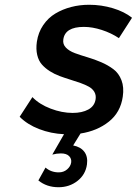

<svg xmlns="http://www.w3.org/2000/svg" viewBox="-20 -557 571 801"><path d="M62 -69.8 115.2 -151.9Q144.5 -121.6 191.4 -103.8Q238.3 -85.9 283.2 -85.9Q322.3 -85.9 348.4 -100.1Q374.5 -114.3 378.9 -143.1Q381.3 -160.2 373.8 -173.3Q366.2 -186.5 351.1 -195.1Q335.9 -203.6 315.9 -210.7Q295.9 -217.8 273.7 -224.6Q251.5 -231.4 229.5 -239.5Q207.5 -247.6 188.2 -259.8Q168.9 -272 155 -287.6Q141.1 -303.2 135.3 -327.6Q129.4 -352.1 133.8 -382.8Q139.6 -421.9 160.2 -452.1Q180.7 -482.4 210.9 -500.5Q241.2 -518.6 276.9 -527.8Q312.5 -537.1 352.1 -537.1Q402.8 -537.1 450.9 -522.7Q499 -508.3 530.8 -482.9L476.1 -397.9Q443.8 -419.4 404.5 -432.1Q365.2 -444.8 330.1 -444.8Q251 -444.8 244.1 -392.1Q241.2 -372.6 254.9 -358.4Q268.6 -344.2 292.2 -335.4Q315.9 -326.7 345 -318.1Q374 -309.6 402.3 -297.4Q430.7 -285.2 453.1 -268.3Q475.6 -251.5 486.8 -222.2Q498 -192.9 492.2 -153.8Q482.9 -88.4 434.3 -49.6Q385.7 -10.7 315.9 0L285.2 49.8Q316.4 55.7 331.8 76.2Q347.2 96.7 342.8 128.9Q336.9 171.4 303.2 197.8Q269.5 224.1 224.1 224.1Q174.8 224.1 140.1 195.8L169.9 142.1Q192.9 162.1 225.1 162.1Q245.6 162.1 260 149.7Q274.4 137.2 276.9 121.1Q279.3 105.5 268.3 94.2Q257.3 83 233.9 83Q216.8 83 198.2 87.9L247.1 2.9Q192.4 0.5 143.1 -18.6Q93.8 -37.6 62 -69.8Z"/></svg>

Font: Trueno
Style: Italic
Weight: 400
Designer: Julieta Ulanovsky
Foundry: Julieta Ulanovsky
Version: Version 3.001b | FøM Fix